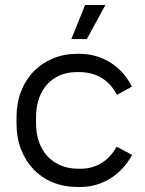

<svg xmlns="http://www.w3.org/2000/svg" viewBox="-20 -741 581 767"><path d="M291 6H299Q365 6 419 -27Q473 -60 508 -122L446 -155Q422 -112 385 -89.5Q348 -67 302 -67H292Q254 -67 223 -80Q192 -93 170 -116.5Q148 -140 136 -173.5Q124 -207 124 -247V-273Q124 -314 135.5 -347Q147 -380 168 -403.5Q189 -427 219 -440Q249 -453 286 -453H296Q347 -453 385.5 -430Q424 -407 447 -362L507 -395Q475 -458 419.5 -492Q364 -526 297 -526H289Q236 -526 191.5 -507.5Q147 -489 114.5 -455.5Q82 -422 64 -375.5Q46 -329 46 -273V-247Q46 -191 64 -144.5Q82 -98 114 -64.5Q146 -31 191 -12.5Q236 6 291 6ZM327 -585 401 -721H320L265 -585Z"/></svg>

Font: Fixel Variable
Style: Regular
Weight: 100
Width: 3
Designer: AlfaBravo + MacPaw
Foundry: Kyrylo Tkachov, Marchela Mozhyna, Serhii Makarenko, Maria Weinstein, Zakhar Kryvoshyya
Version: Version 1.211